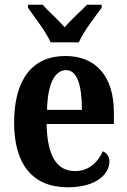

<svg xmlns="http://www.w3.org/2000/svg" viewBox="-20 -786 540 816"><path d="M195 -606H315C334 -651 384 -715 412 -753V-766H350C325 -740 280 -701 255 -670C228 -701 184 -740 161 -766H99V-753C125 -715 176 -651 195 -606ZM268 10C392 10 445 -48 445 -100C445 -122 433 -136 417 -143C396 -97 359 -59 299 -59C222 -59 181 -121 178 -259H464V-307C464 -465 385 -548 258 -548C120 -548 40 -452 40 -264C40 -90 117 10 268 10ZM328 -319H180C182 -428 212 -488 261 -488C309 -488 328 -422 328 -319Z"/></svg>

Font: Noto Serif Bengali Condensed
Style: Bold
Weight: 700
Width: 3
Designer: Juan Bruce, Universal Thirst, Indian Type Foundry and the Monotype Design Team.
Foundry: Monotype Imaging Inc.
Version: Version 2.003